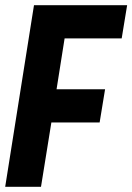

<svg xmlns="http://www.w3.org/2000/svg" viewBox="-23 -720 510 740"><path d="M-3 0 108 -700H467L446 -572H226L195 -376H382L361 -248H175L135 0Z"/></svg>

Font: Georama SemiCondensed
Style: Bold Italic
Weight: 700
Width: 4
Italic angle: -9°
Designer: Jean-Baptiste Levee
Foundry: Production Type
Version: Version 1.000